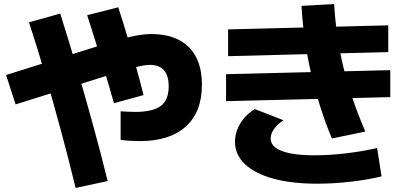

<svg xmlns="http://www.w3.org/2000/svg" viewBox="-20 -843 2040 947"><path d="M669 -147Q647 -147 623 -148.5Q599 -150 575 -153V-294Q594 -293 612.5 -292Q631 -291 646 -291Q734 -291 773 -320.5Q812 -350 812 -417Q812 -523 719 -523Q703 -523 681.5 -519Q660 -515 621.5 -504.5Q583 -494 518 -473L57 -328L10 -473L471 -618Q537 -639 581.5 -651Q626 -663 660 -669Q694 -675 727 -675Q847 -675 911.5 -610.5Q976 -546 976 -425Q976 -291 896.5 -219Q817 -147 669 -147ZM353 84Q319 -56 281.5 -195Q244 -334 204.5 -469.5Q165 -605 123 -733L277 -776Q319 -644 359 -507.5Q399 -371 437.5 -231.5Q476 -92 511 50ZM542 -334Q520 -413 487 -522Q454 -631 410 -768L563 -807Q585 -742 606.5 -668Q628 -594 649.5 -518.5Q671 -443 688 -374Z M1543 63Q1418 63 1327.5 38Q1237 13 1188 -33.5Q1139 -80 1139 -144Q1139 -191 1165.5 -234.5Q1192 -278 1237 -305L1378 -250Q1347 -229 1331 -206Q1315 -183 1315 -160Q1315 -133 1339.5 -114.5Q1364 -96 1412.5 -86.5Q1461 -77 1531 -77Q1603 -77 1685 -86.5Q1767 -96 1840 -113L1862 27Q1786 45 1703.5 54Q1621 63 1543 63ZM1095 -344V-477L1905 -497V-364ZM1617 -160Q1586 -234 1560.5 -314Q1535 -394 1515.5 -477Q1496 -560 1484 -644.5Q1472 -729 1467 -814L1628 -823Q1633 -742 1644.5 -663Q1656 -584 1675 -506.5Q1694 -429 1721 -351Q1748 -273 1782 -194ZM1105 -566V-698L1895 -718V-586Z"/></svg>

Font: M PLUS 1 ExtraBold
Style: Regular
Weight: 800
Designer: Coji Morishita
Foundry: UNDERFOREST DESIGN
Version: Version 1.001